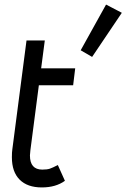

<svg xmlns="http://www.w3.org/2000/svg" viewBox="-20 -806 553 840"><path d="M32 -118Q32 -141 34 -153L96 -629H176L160 -507H309L300 -433H150L113 -149Q111 -131 111 -126Q111 -64 165 -64Q186 -64 198 -68Q210 -72 233 -84L264 -15Q224 14 163 14Q100 14 66 -20Q32 -54 32 -118ZM444 -786 513 -750 383 -557 333 -586Z"/></svg>

Font: Bellota Text
Style: Bold Italic
Weight: 700
Italic angle: -7.5°
Designer: Kemie Guaida
Foundry: Kemie Guaida
Version: Version 4.001